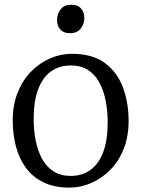

<svg xmlns="http://www.w3.org/2000/svg" viewBox="-20 -800 611 830"><path d="M35 -279.5Q35 -347.5 56.8 -401Q78.5 -454.5 115.2 -491.5Q152 -528.5 197.5 -548Q243 -567.5 290.5 -567.5Q379.5 -567.5 433.5 -527.5Q487.5 -487.5 511.8 -421.2Q536 -355 536 -277.5Q536 -209.5 514.5 -155.8Q493 -102 456 -65Q419 -28 373.5 -8.5Q328 11 280.5 11Q214 11 167 -12.2Q120 -35.5 91 -75.8Q62 -116 48.5 -168.5Q35 -221 35 -279.5ZM285.5 -39.5Q335.5 -39.5 371.5 -65.8Q407.5 -92 426.5 -143.5Q445.5 -195 445.5 -271Q445.5 -320.5 436.8 -364.8Q428 -409 409.5 -443.2Q391 -477.5 360.8 -497.2Q330.5 -517 286.5 -517Q236 -517 200 -491Q164 -465 144.8 -413.5Q125.5 -362 125.5 -285.5Q125.5 -236 134.5 -191.5Q143.5 -147 162.2 -112.8Q181 -78.5 211.8 -59Q242.5 -39.5 285.5 -39.5ZM281.5 -656.5Q254.5 -656.5 240.5 -672.8Q226.5 -689 226.5 -714Q226.5 -738.5 241.8 -759Q257 -779.5 288.5 -779.5H289.5Q316.5 -779.5 330.5 -763Q344.5 -746.5 344.5 -722Q344.5 -697 329.2 -676.8Q314 -656.5 282.5 -656.5Z"/></svg>

Font: Merriweather 24pt Light
Style: Regular
Weight: 300
Designer: Eben Sorkin
Foundry: Eben Sorkin
Version: Version 2.100